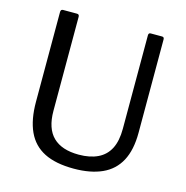

<svg xmlns="http://www.w3.org/2000/svg" viewBox="-110 -845 928 959"><g transform="rotate(15 354.5 -366.0)"><path d="M622 -247Q622 -158 591.5 -101Q561 -44 501 -17Q441 10 355 10Q261 10 202 -20Q143 -50 115 -111Q87 -172 87 -264V-728Q87 -742 99 -742H171Q183 -742 183 -729V-243Q183 -152 228 -108Q273 -64 361 -64Q419 -64 459.5 -83.5Q500 -103 520.5 -143Q541 -183 541 -246V-729Q541 -742 552 -742H611Q622 -742 622 -730V-247Z"/></g></svg>

Font: Libre Franklin Thin
Style: Regular
Weight: 400
Version: Version 3.000